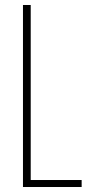

<svg xmlns="http://www.w3.org/2000/svg" viewBox="-20 -749 386 769"><path d="M72 0V-729H103V-28H307V0Z"/></svg>

Font: Hubot Sans Condensed ExtraLight
Style: Regular
Weight: 200
Width: 3
Designer: Deni Anggara
Foundry: GitHub, Inc., Subsidiary of Microsoft Corporation
Version: Version 2.000